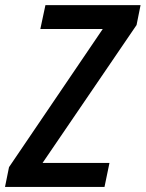

<svg xmlns="http://www.w3.org/2000/svg" viewBox="-50 -734 572 754"><path d="M-30.3 0 -14.6 -77.6 353.5 -620.1H108.4L128.4 -713.9H502L486.3 -635.7L117.2 -94.2H379.9L360.4 0Z"/></svg>

Font: Open Sans SemiCondensed SemiBold
Style: Italic
Weight: 600
Width: 4
Italic angle: -12°
Designer: Monotype Design Team
Foundry: Monotype Imaging Inc.
Version: Version 3.000